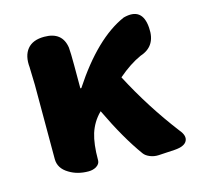

<svg xmlns="http://www.w3.org/2000/svg" viewBox="-89 -666 810 772"><g transform="rotate(-15 316.5 -279.5)"><path d="M444 4Q427 -3 419 -14Q360 -95 300 -221L298 -219Q266 -187 252 -143Q239 -101 239 -35V-33Q239 -18 223 -8Q209 0 191 0Q145 0 111 -21Q72 -44 72 -83V-196V-392Q72 -411 70 -461Q70 -464 70 -465Q65 -514 87.5 -541.5Q110 -569 158 -569Q233 -569 243 -501Q245 -478 245 -427V-331H249Q365 -508 487 -561Q569 -583 575 -495Q581 -417 513 -395Q466 -374 416 -331Q489 -191 586 -64Q609 -37 599 -17Q589 3 548 6L480 10Q461 11 444 4Z"/></g></svg>

Font: GenSenRounded TW H
Style: Regular
Weight: 900
Version: Version 1.501;PS 1;hotconv 16.6.51;makeotf.lib2.5.65220